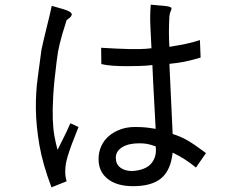

<svg xmlns="http://www.w3.org/2000/svg" viewBox="-20 -723 1040 824"><path d="M707 -449 721 -148Q737 -143 752.5 -136.5Q768 -130 784.5 -120.5Q801 -111 820.5 -97.5Q840 -84 864 -66L821 -4Q799 -22 775.5 -37.5Q752 -53 721 -68Q713 7 672.5 41.5Q632 76 551 76Q482 76 442.5 45Q403 14 403 -40Q403 -70 414.5 -95.5Q426 -121 447 -139Q468 -157 496.5 -167.5Q525 -178 559 -178Q582 -178 600.5 -176.5Q619 -175 648 -170Q647 -192 645 -227Q643 -262 641 -301Q639 -340 637 -378Q635 -416 634 -444Q613 -441 583.5 -440Q554 -439 523.5 -439Q493 -439 464 -441Q435 -443 415 -448L414 -518Q450 -516 479 -514.5Q508 -513 533.5 -512.5Q559 -512 582.5 -512.5Q606 -513 630 -516Q628 -558 625.5 -608Q623 -658 627 -703Q644 -701 660 -700Q676 -699 688.5 -697.5Q701 -696 708.5 -693.5Q716 -691 716 -687Q716 -682 712.5 -675Q709 -668 707 -654Q705 -616 705 -585.5Q705 -555 707 -522Q731 -526 748 -529Q765 -532 778.5 -535Q792 -538 806 -541.5Q820 -545 838 -551L841 -476Q820 -470 803 -465.5Q786 -461 771 -458Q756 -455 740.5 -453Q725 -451 707 -449ZM548 11Q606 7 630 -22.5Q654 -52 648 -95Q625 -103 610.5 -105.5Q596 -108 578 -108Q531 -108 504 -91Q477 -74 477 -46Q477 -19 496 -4Q515 11 548 11ZM282 -194 317 -178Q300 -136 289 -106.5Q278 -77 271.5 -55.5Q265 -34 262.5 -18.5Q260 -3 260 11Q260 25 261 32Q262 39 264 48L266 55L201 81Q163 -19 149 -101Q135 -183 134 -253.5Q133 -324 141.5 -386.5Q150 -449 158 -510Q160 -519 166 -545.5Q172 -572 179.5 -602Q187 -632 193.5 -659Q200 -686 202 -698L251 -684Q288 -673 288 -661Q288 -651 266 -637Q254 -600 247.5 -577Q241 -554 236.5 -536Q232 -518 229 -501Q226 -484 223 -459Q212 -372 208.5 -313Q205 -254 206.5 -212Q208 -170 213.5 -139.5Q219 -109 227 -80Q235 -96 241 -108Q247 -120 253 -132Q259 -144 266 -158.5Q273 -173 282 -194Z"/></svg>

Font: D2Coding
Style: Regular
Weight: 400
Monospace: yes
Designer: Yong-Rak Park; Jeong-Hwan Yoon; Sang-Min Lee;
Foundry: NHN Corporation
Version: Version 1.3.2; Build 20180524